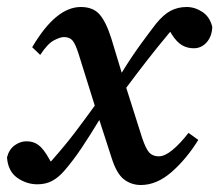

<svg xmlns="http://www.w3.org/2000/svg" viewBox="-37 -513 627 549"><path d="M-17 -63Q-11 -86 5 -97.5Q21 -109 39 -109Q59 -109 73.5 -98Q88 -87 104 -58L108 -51Q110 -53 112.5 -55.5Q115 -58 117 -61Q149 -97 177.5 -134.5Q206 -172 234 -211L188 -358Q179 -387 170.5 -397Q162 -407 146 -407Q135 -407 117 -397.5Q99 -388 78 -356L55 -378Q90 -437 124.5 -465Q159 -493 194 -493Q229 -493 247.5 -472Q266 -451 281 -404L311 -305Q340 -352 366 -387.5Q392 -423 409 -445Q431 -472 451.5 -482.5Q472 -493 497 -493Q520 -493 541.5 -479Q563 -465 570 -436Q569 -409 554 -392Q539 -375 517 -375Q498 -375 483 -384Q468 -393 454 -415L450 -422Q445 -417 443 -414Q412 -377 382.5 -339Q353 -301 324 -262L369 -120Q380 -87 390 -76.5Q400 -66 417 -66Q434 -66 456 -84Q478 -102 502 -133L530 -113Q496 -58 453.5 -21Q411 16 366 16Q338 16 317 -0.5Q296 -17 282 -62L247 -170Q221 -127 197 -91Q173 -55 148 -26Q131 -6 112.5 4Q94 14 70 14Q39 14 12.5 -4.5Q-14 -23 -17 -63Z"/></svg>

Font: Source Serif 4 Semibold
Style: Italic
Weight: 600
Italic angle: -12°
Designer: Frank Grießhammer
Foundry: Adobe
Version: Version 4.005;hotconv 1.1.0;makeotfexe 2.6.0